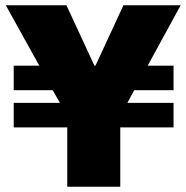

<svg xmlns="http://www.w3.org/2000/svg" viewBox="-20 -708 707 728"><path d="M665 -688 540 -459H638V-366H489L463 -318H638V-225H436V0H235V-225H32V-318H207L180 -366H32V-459H129L2 -688H232L338 -459H342L448 -688Z"/></svg>

Font: Archicoco
Style: Regular
Weight: 400
Designer: Hector Gatti
Foundry: Hector Gatti
Version: 1.002